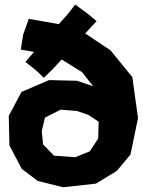

<svg xmlns="http://www.w3.org/2000/svg" viewBox="-20 -791 627 824"><path d="M208 -496.1 244.1 -535.2 247.1 -534.2 332 -481.4 379.9 -420.9 310.5 -444.3 190.4 -447.3 72.3 -396.5 17.6 -293.9 20.5 -167 73.2 -66.4 141.6 -14.6 251 12.7 391.6 -2.9 481.4 -57.6 540 -127.9 572.3 -284.2 547.9 -460 454.1 -575.2 345.7 -647.5 394.5 -700.2 358.4 -730.5 302.7 -771.5 269.5 -728.5 232.4 -687.5 103.5 -710 79.1 -641.6 69.3 -578.1 126 -568.4 88.9 -525.4 135.7 -488.3 168 -457ZM401.4 -196.3 365.2 -141.6 302.7 -116.2 211.9 -123 165 -170.9 159.2 -228.5 172.9 -286.1 240.2 -320.3 310.5 -314.5 359.4 -297.9 403.3 -268.6Z"/></svg>

Font: MaokenAssortedSans-Lite
Style: Lite
Weight: 400
Version: Version 1.400